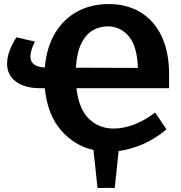

<svg xmlns="http://www.w3.org/2000/svg" viewBox="-20 -736 895 947"><path d="M461 191 441 4Q346 -18 280 -94.5Q214 -171 201 -301H179Q102 -301 58.5 -333.5Q15 -366 15 -422Q15 -480 61 -552L152 -531Q130 -486 130 -457Q130 -407 201 -403Q210 -504 252.5 -574Q295 -644 363 -680Q431 -716 516 -716Q606 -716 673 -675.5Q740 -635 777 -557.5Q814 -480 814 -368V-301H357Q369 -198 418.5 -150Q468 -102 540 -102Q590 -102 643 -122.5Q696 -143 745 -181L801 -98Q747 -52 686 -25.5Q625 1 565 9L546 191ZM511 -606Q471 -606 437 -586Q403 -566 381 -521.5Q359 -477 354 -402L660 -401Q657 -507 615.5 -556.5Q574 -606 511 -606Z"/></svg>

Font: Bitter
Style: Bold
Weight: 700
Designer: Sol Matas, and Bitter project Authors
Foundry: Sol Matas
Version: Version 2.001